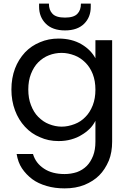

<svg xmlns="http://www.w3.org/2000/svg" viewBox="-20 -770 716 1060"><path d="M43 -275.9Q43 -338.9 63 -392.1Q81.5 -440.9 118.2 -481Q153.3 -517.6 201.2 -537.1Q248 -557.1 303.2 -557.1Q377 -557.1 431.2 -524.9Q481.9 -494.6 506.8 -448.2V-547.9H599.1V12.2Q599.1 70.8 581.1 116.2Q559.6 166.5 527.8 198.2Q495.6 230.5 445.8 251Q397.9 270 336.9 270Q282.2 270 237.8 256.8Q190.4 243.2 158.2 219.2Q124 193.4 101.1 159.2Q79.6 127 71.8 80.1H162.1Q176.8 130.9 223.1 161.1Q267.6 190.9 336.9 190.9Q371.6 190.9 404.8 180.2Q436.5 168.5 459 146Q480 125 494.1 89.8Q506.8 56.6 506.8 12.2V-103Q493.7 -77.6 476.1 -60.1Q455.1 -39.1 430.2 -24.9Q407.2 -9.8 372.1 0Q340.8 8.8 303.2 8.8Q246.6 8.8 201.2 -12.2Q153.3 -31.7 118.2 -69.8Q82 -108.9 63 -160.2Q43 -213.4 43 -275.9ZM136.2 -275.9Q136.2 -227.1 150.9 -189.9Q166 -149.9 190.9 -125Q219.2 -96.7 250 -85Q285.2 -70.8 320.8 -70.8Q355 -70.8 392.1 -85Q426.8 -98.1 452.1 -125Q476.6 -149.4 492.2 -189Q506.8 -226.6 506.8 -274.9Q506.8 -323.2 492.2 -360.8Q477.5 -398.4 452.1 -423.8Q424.3 -451.7 392.1 -463.9Q355 -478 320.8 -478Q283.2 -478 250 -464.8Q217.8 -452.6 190.9 -425.8Q166.5 -401.4 150.9 -361.8Q136.2 -324.2 136.2 -275.9ZM195.8 -732.9V-750H250Q250 -713.9 270 -693.8Q289.6 -672.9 338.9 -672.9Q387.7 -672.9 407.2 -693.8Q426.8 -713.4 426.8 -750H481V-731.9Q481 -675.3 444.8 -639.2Q407.7 -602.1 338.9 -602.1Q270 -602.1 232.9 -639.2Q195.8 -676.3 195.8 -732.9Z"/></svg>

Font: PoppinsZ
Style: Regular
Weight: 400
Designer: Ninad Kale (Devanagari), Jonny Pinhorn (Latin)
Foundry: Indian Type Foundry
Version: Version 3.002;FEAKit 1.0